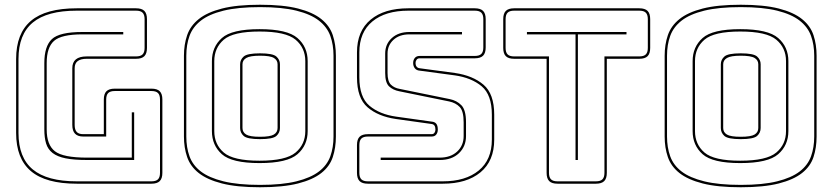

<svg xmlns="http://www.w3.org/2000/svg" viewBox="-20 -765 3513 810"><path d="M304 10Q173 10 110.5 -43Q48 -96 48 -204V-516Q48 -624 110.5 -677Q173 -730 304 -730H554Q578 -730 589 -719Q600 -708 600 -684V-563Q600 -539 589 -528Q578 -517 554 -517H346Q321 -517 308 -507.5Q295 -498 295 -477V-238Q295 -218 303.5 -208.5Q312 -199 331 -199H418V-345Q418 -369 429 -380Q440 -391 464 -391H619Q643 -391 654 -380Q665 -369 665 -345V-36Q665 -12 654 -1Q643 10 619 10ZM619 0Q638 0 646.5 -8.5Q655 -17 655 -36V-345Q655 -364 646.5 -372.5Q638 -381 619 -381H464Q445 -381 436.5 -372.5Q428 -364 428 -345V-189H331Q308 -189 296.5 -201Q285 -213 285 -238V-477Q285 -502 300 -514.5Q315 -527 346 -527H554Q573 -527 581.5 -535.5Q590 -544 590 -563V-684Q590 -703 581.5 -711.5Q573 -720 554 -720H304Q179 -720 118.5 -670Q58 -620 58 -516V-204Q58 -100 118.5 -50Q179 0 304 0ZM347 -90Q292 -90 257 -97Q222 -104 202 -119.5Q182 -135 174.5 -159.5Q167 -184 167 -219V-499Q167 -570 199 -600Q231 -630 327 -630H500V-620H327Q239 -620 208 -592.5Q177 -565 177 -499V-219Q177 -154 211.5 -127Q246 -100 347 -100H536V-291H546V-90Z M1397 -530V-189Q1397 -142 1384 -102.5Q1371 -63 1335.5 -35Q1300 -7 1237.5 9Q1175 25 1077 25Q979 25 916.5 9Q854 -7 818.5 -35Q783 -63 769.5 -102.5Q756 -142 756 -189V-530Q756 -577 769.5 -616.5Q783 -656 818.5 -684.5Q854 -713 916.5 -729Q979 -745 1077 -745Q1175 -745 1237.5 -729Q1300 -713 1335.5 -684.5Q1371 -656 1384 -616.5Q1397 -577 1397 -530ZM1387 -189V-530Q1387 -576 1373.5 -613.5Q1360 -651 1325.5 -678Q1291 -705 1230.5 -720Q1170 -735 1077 -735Q984 -735 923 -720Q862 -705 827.5 -678Q793 -651 779.5 -613.5Q766 -576 766 -530V-189Q766 -143 779.5 -105.5Q793 -68 827.5 -41.5Q862 -15 923 0Q984 15 1077 15Q1170 15 1230.5 0Q1291 -15 1325.5 -41.5Q1360 -68 1373.5 -105.5Q1387 -143 1387 -189ZM1278 -212Q1278 -152 1235 -114.5Q1192 -77 1075 -77Q958 -77 916 -114.5Q874 -152 874 -212V-507Q874 -567 916 -604.5Q958 -642 1075 -642Q1192 -642 1235 -604.5Q1278 -567 1278 -507ZM884 -212Q884 -156 924 -121.5Q964 -87 1075 -87Q1186 -87 1227 -121.5Q1268 -156 1268 -212V-507Q1268 -563 1227 -597.5Q1186 -632 1075 -632Q964 -632 924 -597.5Q884 -563 884 -507ZM993 -225V-494Q993 -513 1008 -526.5Q1023 -540 1077 -540Q1131 -540 1146 -526.5Q1161 -513 1161 -494V-225Q1161 -205 1146 -191.5Q1131 -178 1077 -178Q1023 -178 1008 -191.5Q993 -205 993 -225ZM1003 -494V-225Q1003 -207 1018.5 -197.5Q1034 -188 1077 -188Q1120 -188 1135.5 -197.5Q1151 -207 1151 -225V-494Q1151 -511 1135.5 -520.5Q1120 -530 1077 -530Q1035 -530 1019 -520.5Q1003 -511 1003 -494Z M2065 -176Q2065 -86 2007 -38Q1949 10 1848 10H1532Q1508 10 1497 -1Q1486 -12 1486 -36V-153Q1486 -177 1497 -188Q1508 -199 1532 -199H1801Q1809 -199 1813 -205Q1817 -211 1817 -218Q1817 -229 1813 -235Q1809 -241 1800 -242L1650 -263Q1575 -274 1530.5 -312.5Q1486 -351 1486 -439V-544Q1486 -634 1543.5 -682Q1601 -730 1703 -730H1983Q2007 -730 2018 -719Q2029 -708 2029 -684V-565Q2029 -541 2018 -530Q2007 -519 1983 -519H1750Q1742 -519 1737.5 -513Q1733 -507 1733 -499Q1733 -490 1737.5 -484Q1742 -478 1751 -477L1900 -457Q1975 -446 2020 -407.5Q2065 -369 2065 -281ZM1848 0Q1944 0 1999.5 -45.5Q2055 -91 2055 -176V-281Q2055 -365 2012 -401Q1969 -437 1899 -447L1750 -467Q1737 -468 1730 -477Q1723 -486 1723 -499Q1723 -512 1730 -520.5Q1737 -529 1750 -529H1983Q2002 -529 2010.5 -537.5Q2019 -546 2019 -565V-684Q2019 -703 2010.5 -711.5Q2002 -720 1983 -720H1703Q1606 -720 1551 -674.5Q1496 -629 1496 -544V-439Q1496 -355 1538.5 -319Q1581 -283 1651 -273L1801 -252Q1814 -251 1820.5 -243Q1827 -235 1827 -218Q1827 -206 1820.5 -197.5Q1814 -189 1801 -189H1532Q1513 -189 1504.5 -180.5Q1496 -172 1496 -153V-36Q1496 -17 1504.5 -8.5Q1513 0 1532 0ZM1929 -630V-620H1707Q1665 -620 1640 -597Q1615 -574 1615 -539V-457Q1615 -422 1629 -408Q1643 -394 1666 -390L1877 -347Q1907 -341 1926.5 -321Q1946 -301 1946 -249V-191Q1946 -147 1916 -118.5Q1886 -90 1835 -90H1586V-100H1835Q1881 -100 1908.5 -125.5Q1936 -151 1936 -191V-249Q1936 -296 1919.5 -313.5Q1903 -331 1875 -337L1664 -380Q1638 -385 1621.5 -400.5Q1605 -416 1605 -457V-539Q1605 -579 1633 -604.5Q1661 -630 1707 -630Z M2332 10Q2308 10 2297 -1Q2286 -12 2286 -36V-517H2149Q2125 -517 2114 -528Q2103 -539 2103 -563V-684Q2103 -708 2114 -719Q2125 -730 2149 -730H2677Q2701 -730 2712 -719Q2723 -708 2723 -684V-563Q2723 -539 2712 -528Q2701 -517 2677 -517H2540V-36Q2540 -12 2529 -1Q2518 10 2494 10ZM2494 0Q2513 0 2521.5 -8.5Q2530 -17 2530 -36V-527H2677Q2696 -527 2704.5 -535.5Q2713 -544 2713 -563V-684Q2713 -703 2704.5 -711.5Q2696 -720 2677 -720H2149Q2130 -720 2121.5 -711.5Q2113 -703 2113 -684V-563Q2113 -544 2121.5 -535.5Q2130 -527 2149 -527H2296V-36Q2296 -17 2304.5 -8.5Q2313 0 2332 0ZM2408 -90V-620H2203V-630H2623V-620H2418V-90Z M3425 -530V-189Q3425 -142 3412 -102.5Q3399 -63 3363.5 -35Q3328 -7 3265.5 9Q3203 25 3105 25Q3007 25 2944.5 9Q2882 -7 2846.5 -35Q2811 -63 2797.5 -102.5Q2784 -142 2784 -189V-530Q2784 -577 2797.5 -616.5Q2811 -656 2846.5 -684.5Q2882 -713 2944.5 -729Q3007 -745 3105 -745Q3203 -745 3265.5 -729Q3328 -713 3363.5 -684.5Q3399 -656 3412 -616.5Q3425 -577 3425 -530ZM3415 -189V-530Q3415 -576 3401.5 -613.5Q3388 -651 3353.5 -678Q3319 -705 3258.5 -720Q3198 -735 3105 -735Q3012 -735 2951 -720Q2890 -705 2855.5 -678Q2821 -651 2807.5 -613.5Q2794 -576 2794 -530V-189Q2794 -143 2807.5 -105.5Q2821 -68 2855.5 -41.5Q2890 -15 2951 0Q3012 15 3105 15Q3198 15 3258.5 0Q3319 -15 3353.5 -41.5Q3388 -68 3401.5 -105.5Q3415 -143 3415 -189ZM3306 -212Q3306 -152 3263 -114.5Q3220 -77 3103 -77Q2986 -77 2944 -114.5Q2902 -152 2902 -212V-507Q2902 -567 2944 -604.5Q2986 -642 3103 -642Q3220 -642 3263 -604.5Q3306 -567 3306 -507ZM2912 -212Q2912 -156 2952 -121.5Q2992 -87 3103 -87Q3214 -87 3255 -121.5Q3296 -156 3296 -212V-507Q3296 -563 3255 -597.5Q3214 -632 3103 -632Q2992 -632 2952 -597.5Q2912 -563 2912 -507ZM3021 -225V-494Q3021 -513 3036 -526.5Q3051 -540 3105 -540Q3159 -540 3174 -526.5Q3189 -513 3189 -494V-225Q3189 -205 3174 -191.5Q3159 -178 3105 -178Q3051 -178 3036 -191.5Q3021 -205 3021 -225ZM3031 -494V-225Q3031 -207 3046.5 -197.5Q3062 -188 3105 -188Q3148 -188 3163.5 -197.5Q3179 -207 3179 -225V-494Q3179 -511 3163.5 -520.5Q3148 -530 3105 -530Q3063 -530 3047 -520.5Q3031 -511 3031 -494Z"/></svg>

Font: Bungee Outline
Style: Regular
Weight: 400
Designer: David Jonathan Ross
Foundry: David Jonathan Ross
Version: Version 1.000;PS 1.0;hotconv 1.0.72;makeotf.lib2.5.5900